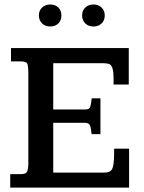

<svg xmlns="http://www.w3.org/2000/svg" viewBox="-20 -850 651 870"><path d="M26.4 0V-61H75.7Q99.6 -61 104 -75.2Q108.4 -89.4 108.4 -106.4V-521.5Q108.4 -543.9 105 -557.9Q101.6 -571.8 75.7 -571.8H29.8V-632.3H563.5V-466.8H494.6V-489.3Q494.6 -526.4 489.3 -541.7Q483.9 -557.1 473.6 -560.3Q463.4 -563.5 448.7 -563.5H221.2V-354H365.7Q374.5 -354 380.4 -356.2Q386.2 -358.4 389.6 -368.9Q393.1 -379.4 395.5 -404.3H435.1V-242.2H395Q391.6 -279.3 384.8 -286.4Q377.9 -293.5 363.8 -293.5H221.2V-67.9H453.6Q479 -67.9 487.8 -83.5Q496.6 -99.1 497.1 -151.4Q497.1 -156.7 497.1 -163.6Q497.1 -170.4 497.1 -176.3H564.9V0ZM207.5 -730Q184.6 -730 170.4 -744.1Q156.2 -758.3 156.2 -780.3Q156.2 -802.2 170.7 -815.9Q185.1 -829.6 208 -829.6Q230.5 -829.6 244.4 -815.9Q258.3 -802.2 258.3 -779.8Q258.3 -757.8 244.4 -743.9Q230.5 -730 207.5 -730ZM403.3 -730Q380.4 -730 366.2 -744.1Q352.1 -758.3 352.1 -780.3Q352.1 -802.2 366.5 -815.9Q380.9 -829.6 403.3 -829.6Q426.3 -829.6 440.4 -815.9Q454.6 -802.2 454.6 -779.8Q454.6 -757.8 440.4 -743.9Q426.3 -730 403.3 -730Z"/></svg>

Font: Kameron Medium
Style: Regular
Weight: 500
Designer: Vernon Adams
Foundry: Vernon Adams
Version: Version 1.100